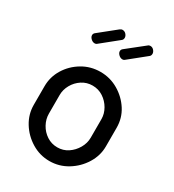

<svg xmlns="http://www.w3.org/2000/svg" viewBox="-174 -804 824 911"><g transform="rotate(30 238.5 -348.5)"><path d="M238 8Q185 8 140 -19.5Q95 -47 68 -91Q41 -135 41 -186V-288Q41 -339 67.5 -382.5Q94 -426 139 -453Q184 -480 238 -480Q291 -480 336 -453.5Q381 -427 408.5 -384Q436 -341 436 -288V-186Q436 -136 408.5 -91.5Q381 -47 336 -19.5Q291 8 238 8ZM238 -67Q270 -67 295.5 -84Q321 -101 337 -128.5Q353 -156 353 -186V-288Q353 -317 337.5 -344Q322 -371 296 -388Q270 -405 238 -405Q206 -405 180 -388Q154 -371 139 -344Q124 -317 124 -288V-186Q124 -156 139 -128.5Q154 -101 180 -84Q206 -67 238 -67ZM297 -583Q286 -583 276.5 -592Q267 -601 267 -611Q267 -620 275 -626L368 -700Q371 -703 374.5 -704Q378 -705 381 -705Q392 -705 400 -696Q408 -687 408 -677Q408 -666 399 -660L311 -589Q305 -583 297 -583ZM145 -583Q134 -583 124.5 -592Q115 -601 115 -611Q115 -620 123 -626L215 -700Q219 -703 222 -704Q225 -705 228 -705Q240 -705 248 -696Q256 -687 256 -677Q256 -666 247 -660L159 -589Q153 -583 145 -583Z"/></g></svg>

Font: Dosis Medium
Style: Regular
Weight: 500
Designer: EdgarTolentino, PabloImpallari, IginoMarini
Foundry: EdgarTolentino, PabloImpallari, IginoMarini
Version: Version 3.001; ttfautohint (v1.8.2)